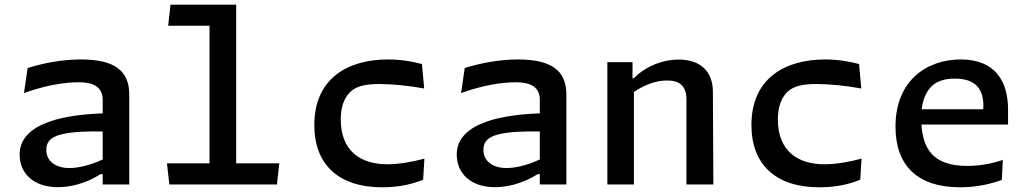

<svg xmlns="http://www.w3.org/2000/svg" viewBox="-20 -785 4380 817"><path d="M530 0V-383C530 -485.5 465.5 -532 324 -532C243 -532 162.5 -516 97.5 -495.5L82 -389C171 -421 251 -435 317 -435C374 -435 417 -416 417 -361V-302.5C279 -298 63.5 -270 63.5 -127.5C63.5 -48.5 121.5 11.5 226.5 11.5C275.5 11.5 343 -2.5 408 -44H417V0ZM177 -147C177 -176.5 190 -199 236 -212C286.5 -226 365 -226.5 417 -225.5V-106.5C368.5 -83.5 315.5 -70 275.5 -70C215 -70 177 -100.5 177 -147Z M700.5 0H1158.5L1168.5 -90H985V-765H705.5L695.5 -675.5H871.5V-90H690.5Z M1631 -532C1462.5 -532 1317.5 -453.5 1317.5 -253C1317.5 -84 1421.5 12 1606.5 12C1690 12 1747 -6.5 1780.5 -20.5L1786 -110C1737.5 -97 1680.5 -86 1627.5 -86C1513.5 -86 1430 -143.5 1430 -276.5C1430 -352.5 1459.5 -387 1481 -402.5C1504.5 -419 1536.5 -427.5 1594.5 -427.5C1647.5 -427.5 1720 -420.5 1785 -408.5L1775.5 -512.5C1733 -524 1684.5 -532 1631 -532Z M2390 0V-383C2390 -485.5 2325.5 -532 2184 -532C2103 -532 2022.5 -516 1957.5 -495.5L1942 -389C2031 -421 2111 -435 2177 -435C2234 -435 2277 -416 2277 -361V-302.5C2139 -298 1923.5 -270 1923.5 -127.5C1923.5 -48.5 1981.5 11.5 2086.5 11.5C2135.5 11.5 2203 -2.5 2268 -44H2277V0ZM2037 -147C2037 -176.5 2050 -199 2096 -212C2146.5 -226 2225 -226.5 2277 -225.5V-106.5C2228.5 -83.5 2175.5 -70 2135.5 -70C2075 -70 2037 -100.5 2037 -147Z M3015.5 0 3013.5 -395.5C3013 -480 2961.5 -531.5 2868.5 -531.5C2795 -531.5 2724 -500 2677 -452H2671.5V-520.5H2564.5V0H2677.5V-394C2721.5 -423 2769.5 -442.5 2818.5 -442.5C2869 -442.5 2901 -422 2901 -361V0Z M3491 -532C3322.5 -532 3177.5 -453.5 3177.5 -253C3177.5 -84 3281.5 12 3466.5 12C3550 12 3607 -6.5 3640.5 -20.5L3646 -110C3597.5 -97 3540.5 -86 3487.5 -86C3373.5 -86 3290 -143.5 3290 -276.5C3290 -352.5 3319.5 -387 3341 -402.5C3364.5 -419 3396.5 -427.5 3454.5 -427.5C3507.5 -427.5 3580 -420.5 3645 -408.5L3635.5 -512.5C3593 -524 3544.5 -532 3491 -532Z M3954.5 -426.5C3971.5 -439.5 3999.5 -450.5 4043 -450.5C4124.5 -450.5 4164.5 -413 4164.5 -334.5C4164.5 -329.5 4164.5 -324.5 4164 -320H3902C3909 -381.5 3935 -412 3954.5 -426.5ZM3790.5 -246C3790.5 -79.5 3885.5 12 4065 12C4141 12 4202.5 -4.5 4243 -19.5L4247 -104.5C4208 -91 4155.5 -79 4096 -79C3949 -79 3907.5 -153.5 3901 -255H4269.5V-318.5C4269.5 -441 4213.5 -532 4068 -532C3926.5 -532 3790.5 -445 3790.5 -246Z"/></svg>

Font: Monaspace Argon Medium
Style: Regular
Weight: 500
Designer: Riley Cran & the Lettermatic Team
Foundry: Lettermatic
Version: Version 1.000 (Monaspace Argon)